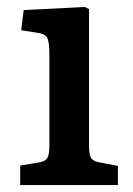

<svg xmlns="http://www.w3.org/2000/svg" viewBox="-20 -532 383 552"><path d="M38 0V-56L92 -65Q110 -68 116 -77.5Q122 -87 122 -115V-375Q122 -412 115.5 -423.5Q109 -435 86 -438L41 -445L48 -503L223 -512L236 -506V-112Q236 -87 242 -77.5Q248 -68 267 -65L319 -55V0Z"/></svg>

Font: Literata 12pt Medium
Style: Regular
Weight: 500
Designer: Latin by Veronika Burian and Jose Scaglione. Greek by Irene Vlachou. Cyrillic by Vera Evstafieva.
Foundry: TypeTogether
Version: Version 3.002